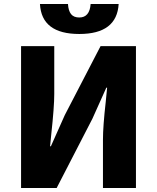

<svg xmlns="http://www.w3.org/2000/svg" viewBox="-20 -946 790 966"><path d="M86 -714H253V-473Q253 -408 238 -271L232 -210H236L306 -367L486 -714H664V0H498V-243Q498 -310 512 -434L519 -505H515L445 -349L265 0H86ZM181 -926H322Q324 -892 337.5 -875Q351 -858 379 -858Q431 -858 436 -926H577Q568 -775 379 -775Q189 -775 181 -926Z"/></svg>

Font: Nebula Sans Bold
Style: Regular
Weight: 700
Designer: Paul D. Hunt for Adobe (as Source Sans)
Foundry: Nebula Entertainment & Broadcasting LLC
Version: Version 1.010